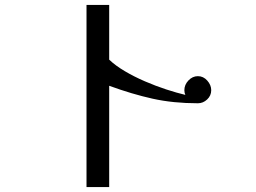

<svg xmlns="http://www.w3.org/2000/svg" viewBox="-20 -741 1040 779"><path d="M837 -375Q837 -353 820.5 -337.5Q804 -322 783 -322Q683 -322 599.5 -340.5Q516 -359 423 -393V18H331V-721H423V-499Q448 -475 486 -452.5Q524 -430 568 -411Q612 -392 655 -378Q698 -364 732 -356Q728 -364 728 -375Q728 -397 744.5 -414.5Q761 -432 783 -432Q805 -432 821 -414Q837 -396 837 -375Z"/></svg>

Font: Kaisei Decol
Style: Regular
Weight: 400
Designer: Font-Kai, 金井和夫
Foundry: KAZUO KANAI
Version: Version 5.003